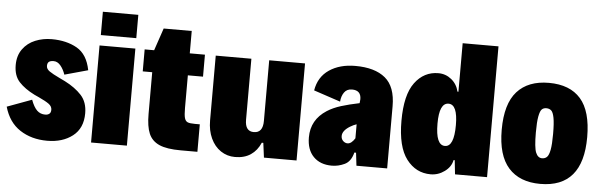

<svg xmlns="http://www.w3.org/2000/svg" viewBox="-51 -844 3162 1009"><g transform="rotate(5 1529.5 -339.5)"><path d="M-5 -149 125 -197Q139 -159 156.5 -142Q174 -125 200 -125Q213 -125 221.5 -131.5Q230 -138 230 -153Q230 -171 213 -183.5Q196 -196 159 -213Q151 -216 135 -224Q83 -250 53 -282.5Q23 -315 23 -371Q23 -421 48 -455.5Q73 -490 113.5 -506.5Q154 -523 200 -523Q278 -523 333.5 -491.5Q389 -460 405 -377L282 -343Q273 -370 257 -389.5Q241 -409 220 -409Q203 -409 195 -402.5Q187 -396 187 -381Q187 -365 204 -353Q221 -341 259 -323Q267 -319 274.5 -315.5Q282 -312 288 -309Q343 -281 376 -245Q409 -209 409 -150Q409 -71 356 -30Q303 11 222 11Q139 11 78.5 -28.5Q18 -68 -5 -149Z M455 -690H642V-567H455ZM453 -512H642V0H453Z M741 -176V-396H691V-512H741L781 -630H929V-512H1009V-396H929V-224Q929 -187 933.5 -171Q938 -155 949.5 -150Q961 -145 988 -145H1014V0H926Q852 0 812.5 -17.5Q773 -35 757 -72.5Q741 -110 741 -176Z M1537 0H1365L1355 -77H1347Q1329 -35 1295.5 -12.5Q1262 10 1213 10Q1171 10 1137.5 -12.5Q1104 -35 1085 -76Q1066 -117 1066 -170V-512H1254V-190Q1254 -129 1300 -129Q1348 -129 1348 -192V-512H1537Z M2015 -328V0H1853L1845 -68H1836Q1824 -20 1791 -4.5Q1758 11 1724 11Q1662 11 1626.5 -25.5Q1591 -62 1591 -127Q1591 -220 1672 -272Q1703 -292 1745 -305Q1787 -318 1841 -329Q1843 -343 1843 -350Q1843 -397 1795 -397Q1768 -397 1754 -377Q1740 -357 1738 -328L1597 -375Q1609 -447 1664.5 -484.5Q1720 -522 1802 -522Q1905 -522 1960 -476.5Q2015 -431 2015 -328ZM1835 -143V-217Q1819 -212 1801 -201Q1762 -177 1762 -149Q1762 -133 1772.5 -123Q1783 -113 1796 -113Q1816 -113 1835 -143Z M2542 -690V0H2373L2365 -74H2359Q2352 -38 2318.5 -13.5Q2285 11 2245 11Q2167 11 2117.5 -54Q2068 -119 2068 -256Q2068 -393 2116 -457.5Q2164 -522 2240 -522Q2279 -522 2309 -497.5Q2339 -473 2348 -434H2353V-690ZM2355 -258Q2355 -367 2307 -367Q2258 -367 2258 -258Q2258 -144 2307 -144Q2355 -144 2355 -258Z M2597 -255Q2597 -392 2655.5 -457Q2714 -522 2823 -522Q2934 -522 2991 -457Q3048 -392 3048 -255Q3048 11 2823 11Q2714 11 2655.5 -54.5Q2597 -120 2597 -255ZM2868 -256Q2868 -313 2862.5 -341.5Q2857 -370 2847 -379Q2837 -388 2821 -388Q2806 -388 2797 -379Q2788 -370 2782.5 -341Q2777 -312 2777 -256Q2777 -177 2788 -150.5Q2799 -124 2821 -124Q2837 -124 2847 -134Q2857 -144 2862.5 -172.5Q2868 -201 2868 -256Z"/></g></svg>

Font: Decalotype Black
Style: Regular
Weight: 900
Designer: Alfredo Marco Pradil
Foundry: Alfredo Marco Pradil
Version: Version 1.0